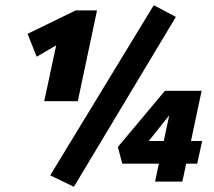

<svg xmlns="http://www.w3.org/2000/svg" viewBox="-20 -698 823 738"><path d="M150 -309 209 -585 289 -578 121 -480 86 -568 271 -658H353L279 -309ZM264 20 173 -24 571 -678 656 -633ZM433 -133 614 -349H755L681 0H576L646 -327L683 -320L514 -109L475 -156H757L738 -69H450Z"/></svg>

Font: Ysabeau Infant Black
Style: Italic
Weight: 900
Italic angle: -12°
Designer: Christian Thalmann (Catharsis Fonts)
Version: Version 2.001;gftools[0.9.30]; featfreeze: ss01,ss02,lnum